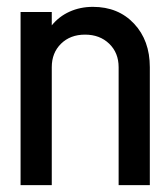

<svg xmlns="http://www.w3.org/2000/svg" viewBox="-20 -540 487 560"><path d="M417 -344V0H326V-344Q326 -386 298.5 -412.5Q271 -439 228 -439Q185 -439 158 -412.5Q131 -386 131 -344V0H40V-505H131V-466Q152 -492 183 -506Q214 -520 251 -520Q325 -520 371 -471Q417 -422 417 -344Z"/></svg>

Font: Akshar
Style: Regular
Weight: 400
Designer: Tall Chai
Foundry: Tall Chai
Version: Version 1.000